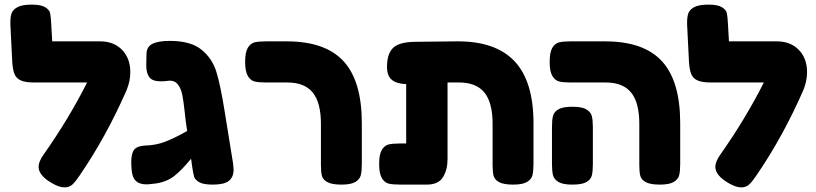

<svg xmlns="http://www.w3.org/2000/svg" viewBox="-20 -799 3532 831"><path d="M544 -487Q544 -448 528 -409Q439 -206 325 -40Q307 -13 293.5 -0.5Q280 12 259 12Q237 12 207 -5Q147 -39 147 -77Q147 -99 168 -129Q278 -285 357 -442H128Q91 -442 71 -450.5Q51 -459 43 -478Q35 -497 33 -531L25 -691Q24 -720 29 -738Q34 -756 54.5 -767.5Q75 -779 117 -779Q158 -779 176 -767.5Q194 -756 197 -742Q200 -728 202 -690L206 -620H413Q473 -620 508.5 -583Q544 -546 544 -487Z M991 -64Q991 -33 971 -16.5Q951 0 901 0Q860 0 842 -10.5Q824 -21 820 -34.5Q816 -48 811 -83L807 -112Q767 -63 734.5 -37.5Q702 -12 655 -5Q625 -1 614 -1Q583 -1 567 -17Q551 -33 549 -72L548 -95Q548 -136 561 -151.5Q574 -167 607 -169Q654 -170 694.5 -185.5Q735 -201 790 -232L784 -274L779 -318Q774 -363 769 -388.5Q764 -414 751 -432Q738 -450 714 -450L705 -449Q694 -447 676 -447Q640 -447 626.5 -464.5Q613 -482 613 -516L614 -566Q615 -598 641 -610Q667 -622 715 -622Q805 -622 851.5 -584.5Q898 -547 916 -489.5Q934 -432 952 -319L989 -90Q991 -72 991 -64Z M1369 -83V-263Q1369 -355 1333.5 -398.5Q1298 -442 1224 -442H1131Q1099 -442 1081.5 -446.5Q1064 -451 1052.5 -470.5Q1041 -490 1041 -531Q1041 -573 1052.5 -592Q1064 -611 1081 -615.5Q1098 -620 1130 -620H1221Q1388 -620 1467 -534Q1546 -448 1546 -266V-90Q1546 -58 1541.5 -40.5Q1537 -23 1518 -11.5Q1499 0 1458 0Q1417 0 1397.5 -10.5Q1378 -21 1373.5 -37.5Q1369 -54 1369 -83Z M2289 -266V-90Q2289 -58 2284.5 -40.5Q2280 -23 2261 -11.5Q2242 0 2201 0Q2160 0 2140.5 -10.5Q2121 -21 2116.5 -37.5Q2112 -54 2112 -83V-263Q2112 -355 2076.5 -398.5Q2041 -442 1967 -442H1917V-109Q1917 -65 1897.5 -32.5Q1878 0 1827 0H1711Q1679 0 1661.5 -4.5Q1644 -9 1632.5 -28.5Q1621 -48 1621 -89Q1621 -131 1632.5 -150Q1644 -169 1661 -173.5Q1678 -178 1710 -178H1738V-435Q1698 -436 1676.5 -453Q1655 -470 1655 -509Q1655 -566 1681 -591.5Q1707 -617 1775 -618L1954 -620Q2123 -622 2206 -535Q2289 -448 2289 -266Z M2747 -83V-263Q2747 -355 2711.5 -398.5Q2676 -442 2602 -442H2449Q2417 -442 2399.5 -446.5Q2382 -451 2370.5 -470.5Q2359 -490 2359 -531Q2359 -573 2370.5 -592Q2382 -611 2399 -615.5Q2416 -620 2448 -620H2599Q2766 -620 2845 -534Q2924 -448 2924 -266V-90Q2924 -58 2919.5 -40.5Q2915 -23 2896 -11.5Q2877 0 2836 0Q2795 0 2775.5 -10.5Q2756 -21 2751.5 -37.5Q2747 -54 2747 -83ZM2458 -337Q2499 -337 2518 -325.5Q2537 -314 2541.5 -296.5Q2546 -279 2546 -248V-88Q2546 -57 2541.5 -39.5Q2537 -22 2518 -11Q2499 0 2457 0Q2416 0 2397 -11.5Q2378 -23 2373.5 -40.5Q2369 -58 2369 -89V-249Q2369 -280 2373.5 -297.5Q2378 -315 2397 -326Q2416 -337 2458 -337Z M3473 -487Q3473 -448 3457 -409Q3368 -206 3254 -40Q3236 -13 3222.5 -0.5Q3209 12 3188 12Q3166 12 3136 -5Q3076 -39 3076 -77Q3076 -99 3097 -129Q3207 -285 3286 -442H3057Q3020 -442 3000 -450.5Q2980 -459 2972 -478Q2964 -497 2962 -531L2954 -691Q2953 -720 2958 -738Q2963 -756 2983.5 -767.5Q3004 -779 3046 -779Q3087 -779 3105 -767.5Q3123 -756 3126 -742Q3129 -728 3131 -690L3135 -620H3342Q3402 -620 3437.5 -583Q3473 -546 3473 -487Z"/></svg>

Font: Fredoka One
Style: Regular
Weight: 400
Designer: Milena B. Brandão, Ben Nathan
Version: Version 2.000; ttfautohint (v1.5.33-1714) -l 8 -r 50 -G 200 